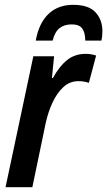

<svg xmlns="http://www.w3.org/2000/svg" viewBox="-20 -775 444 795"><path d="M3 0 118 -542H204L195 -452H199Q226 -501 258 -526.5Q290 -552 335 -552Q357 -552 378 -545L348 -432Q328 -439 305 -439Q269 -439 242.5 -414.5Q216 -390 198 -351.5Q180 -313 170 -269L114 0ZM128 -607Q141 -679 180.5 -717Q220 -755 283 -755Q347 -755 375.5 -724Q404 -693 404 -646Q404 -636 403 -626Q402 -616 400 -607H333Q333 -640 320.5 -657Q308 -674 277 -674Q246 -674 226.5 -658.5Q207 -643 198 -607Z"/></svg>

Font: Noto Sans Condensed SemiBold
Style: Italic
Weight: 600
Width: 3
Italic angle: -12°
Designer: Monotype Design Team
Foundry: Monotype Imaging Inc.
Version: Version 2.013; ttfautohint (v1.8.4.7-5d5b)